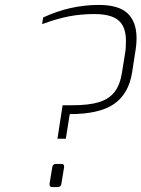

<svg xmlns="http://www.w3.org/2000/svg" viewBox="-20 -759 574 779"><path d="M234 -332H274Q341 -332 381.5 -344.5Q422 -357 444.5 -385.5Q467 -414 475 -465L487 -540Q491 -560 491 -593Q491 -651 460.5 -676.5Q430 -702 363 -702Q308 -702 259 -692.5Q210 -683 151 -661L155 -688Q264 -739 381 -739Q462 -739 498 -704.5Q534 -670 534 -604Q534 -576 528 -543L516 -465Q502 -378 442.5 -337Q383 -296 263 -296L247 -196H213ZM181 -11V-13L192 -80Q194 -94 207 -94H229Q240 -94 240 -84V-80L229 -13Q228 0 213 0H192Q181 0 181 -11Z"/></svg>

Font: Exo ExtraLight
Style: Italic
Weight: 275
Italic angle: -9°
Designer: Natanael Gama
Foundry: Natanael Gama
Version: Version 1.500; ttfautohint (v1.6)